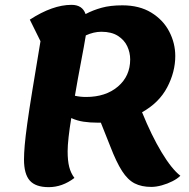

<svg xmlns="http://www.w3.org/2000/svg" viewBox="-20 -746 778 792"><path d="M181 26Q127 26 103 -1Q79 -28 79 -88Q79 -113 82 -147.5Q85 -182 92.5 -236.5Q100 -291 113.5 -373.5Q127 -456 147 -576L103 -665Q197 -726 275 -726Q320 -726 333 -688Q363 -704 399 -714Q435 -724 485 -724Q555 -724 604 -694Q653 -664 678 -616Q703 -568 703 -515Q703 -449 669.5 -385.5Q636 -322 566 -283Q605 -187 646.5 -118Q688 -49 724 -21Q712 -9 691.5 1.5Q671 12 647.5 18.5Q624 25 604 25Q564 25 535.5 10.5Q507 -4 483.5 -40.5Q460 -77 435 -142L396 -240Q390 -240 383 -240Q351 -240 324.5 -244Q298 -248 274 -259Q267 -217 263 -181Q259 -145 259 -122Q259 -83 265.5 -57.5Q272 -32 287 -12Q237 26 181 26ZM398 -615Q367 -615 334 -600Q327 -557 314 -489.5Q301 -422 289 -351Q311 -346 335 -346Q416 -346 466.5 -389Q517 -432 517 -501Q517 -529 505 -555Q493 -581 466.5 -598Q440 -615 398 -615Z"/></svg>

Font: Lemonada SemiBold
Style: Regular
Weight: 600
Designer: Mohamed Gaber (Arabic), Eduardo Tunni (Latin)
Foundry: Kief Type Foundry
Version: Version 4.005; ttfautohint (v1.8.3)